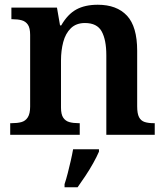

<svg xmlns="http://www.w3.org/2000/svg" viewBox="-20 -568 699 809"><path d="M23 0V-49H30Q53 -49 70 -53.5Q87 -58 97 -73.5Q107 -89 107 -119V-421Q107 -450 97.5 -464Q88 -478 71.5 -482.5Q55 -487 33 -487H28V-536H220L233 -461H238Q265 -508 301.5 -528Q338 -548 392 -548Q472 -548 515 -502Q558 -456 558 -354V-120Q558 -89 566 -74Q574 -59 589.5 -54Q605 -49 627 -49H632V0H428V-335Q428 -400 408.5 -435.5Q389 -471 338 -471Q301 -471 278.5 -449Q256 -427 246.5 -391Q237 -355 237 -313V-115Q237 -86 246.5 -72Q256 -58 272.5 -53.5Q289 -49 311 -49H316V0ZM252 208Q259 187 265.5 161.5Q272 136 278 110Q284 84 288 61H397V71Q388 92 373 119Q358 146 340 173Q322 200 307 221H252Z"/></svg>

Font: Noto Serif Hebrew SemiBold
Style: Regular
Weight: 600
Version: Version 2.003